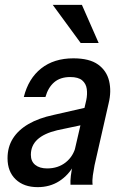

<svg xmlns="http://www.w3.org/2000/svg" viewBox="-20 -760 509 790"><path d="M270 0Q269 -15 271.5 -36.5Q274 -58 280 -84L274 -85L335 -348Q340 -372 337 -394Q334 -416 318 -429.5Q302 -443 269 -443Q228 -443 203 -421.5Q178 -400 167 -361H78Q97 -437 149.5 -478.5Q202 -520 282 -520Q348 -520 383.5 -494.5Q419 -469 429 -426.5Q439 -384 427 -335L369 -80Q365 -60 362 -38.5Q359 -17 361 0ZM135 10Q78 10 44.5 -22Q11 -54 11 -109Q11 -155 33 -190Q55 -225 97 -249.5Q139 -274 200 -287L349 -321L333 -249L215 -224Q161 -211 134 -186Q107 -161 107 -123Q107 -96 125 -81.5Q143 -67 174 -67Q219 -67 250.5 -92Q282 -117 292 -159L287 -84Q262 -39 223.5 -14.5Q185 10 135 10ZM312 -583 197 -740H317L386 -583Z"/></svg>

Font: Instrument Sans SemiCondensed Medium
Style: Italic
Weight: 500
Width: 4
Italic angle: -13°
Designer: Rodrigo Fuenzalida
Foundry: fragTYPE
Version: Version 1.000;gftools[0.9.28]